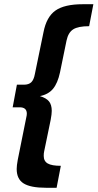

<svg xmlns="http://www.w3.org/2000/svg" viewBox="-20 -763 462 909"><path d="M169 -308Q199 -299 212 -283Q225 -267 225 -238Q225 -223 220 -196L189 -46Q187 -38 187 -25Q187 0 206 11Q225 22 268 22L248 126H198Q125 126 92 105.5Q59 85 59 37Q59 21 64 -6L104 -205Q107 -217 107 -225Q107 -255 73 -255H40L60 -362H93Q116 -362 128 -373.5Q140 -385 145 -412L186 -611Q200 -683 242.5 -713Q285 -743 372 -743H422L402 -639Q350 -639 326.5 -624Q303 -609 295 -571L264 -420Q253 -369 231 -342.5Q209 -316 169 -308Z"/></svg>

Font: TypoPRO Montserrat Alternates
Style: Italic
Weight: 500
Italic angle: -11.3°
Designer: Julieta Ulanovsky
Foundry: Julieta Ulanovsky
Version: Version 6.001